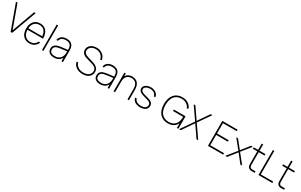

<svg xmlns="http://www.w3.org/2000/svg" viewBox="334 -2759 7519 4797"><g transform="rotate(30 4093.0 -360.0)"><path d="M312 0 574 -720H529L274 -19H304L50 -720H5L267 0Z M810 -27Q762 -27 724 -43.5Q686 -60 659.2 -91.5Q632.5 -123 618.2 -168.5Q604 -214 604 -271.5Q604 -328.5 617.8 -373.2Q631.5 -418 657.5 -449Q683.5 -480 721 -496.5Q758.5 -513 806 -513Q896.5 -513 947.8 -456Q999 -399 1006 -290.5V-258H1052Q1052 -328.5 1035.5 -383.5Q1019 -438.5 987.5 -476.8Q956 -515 910.2 -535Q864.5 -555 806 -555Q748.5 -555 702.8 -535.5Q657 -516 625 -479.2Q593 -442.5 576 -389.5Q559 -336.5 559 -270Q559 -204 576.8 -151Q594.5 -98 627.2 -61.2Q660 -24.5 706.2 -4.8Q752.5 15 810 15Q849 15 883.2 5.5Q917.5 -4 946.5 -22.2Q975.5 -40.5 999 -67.2Q1022.5 -94 1039 -129L1002.5 -149Q974.5 -92 927.2 -59.5Q880 -27 810 -27ZM1038 -300H597.5L596.5 -258H1052Z M1172 0V-735H1214V0Z M1570 -555Q1483 -555 1427.8 -515.8Q1372.5 -476.5 1355 -402L1398 -394Q1413 -454 1455.2 -483.5Q1497.5 -513 1568 -513Q1611.5 -513 1643 -502.8Q1674.5 -492.5 1694.8 -470.8Q1715 -449 1724.5 -415.2Q1734 -381.5 1734 -334V-291Q1734 -273 1733.5 -249Q1733 -225 1730 -204Q1724 -162.5 1707.2 -129.5Q1690.5 -96.5 1664.2 -73.8Q1638 -51 1603.2 -39Q1568.5 -27 1526.5 -27Q1452 -27 1414.5 -55Q1377 -83 1377 -137.5Q1377 -166 1386.8 -187Q1396.5 -208 1418.2 -223.2Q1440 -238.5 1474.5 -248.5Q1509 -258.5 1558.5 -264.5L1739.5 -287L1740 -329.5L1558.5 -307Q1510.5 -301 1469.2 -290.5Q1428 -280 1398 -260.8Q1368 -241.5 1351 -211.8Q1334 -182 1334 -137.5Q1334 -101.5 1346.8 -73Q1359.5 -44.5 1384 -25Q1408.5 -5.5 1443.5 4.8Q1478.5 15 1523.5 15Q1596 15 1649.8 -15.5Q1703.5 -46 1734 -103.5V0H1776V-338Q1776 -446 1724.2 -500.5Q1672.5 -555 1570 -555Z M2345 15Q2402 15 2448.2 0.8Q2494.5 -13.5 2527 -40Q2559.5 -66.5 2577.2 -104Q2595 -141.5 2595 -188Q2595 -253.5 2553 -299.8Q2511 -346 2432 -370L2283 -415Q2243.5 -427 2216 -439.8Q2188.5 -452.5 2171.2 -468.2Q2154 -484 2146.5 -503.2Q2139 -522.5 2139 -547Q2139 -578 2152.8 -604.5Q2166.5 -631 2191.5 -650.8Q2216.5 -670.5 2251.5 -681.8Q2286.5 -693 2329 -693Q2373.5 -693 2411.5 -680.2Q2449.5 -667.5 2478.5 -644.2Q2507.5 -621 2526.2 -588.8Q2545 -556.5 2550 -517L2592 -525Q2585.5 -572.5 2563.2 -611.2Q2541 -650 2506.5 -677.5Q2472 -705 2427 -720Q2382 -735 2329 -735Q2277 -735 2233.8 -721Q2190.5 -707 2159.5 -681.8Q2128.5 -656.5 2111.2 -622Q2094 -587.5 2094 -546Q2094 -485.5 2131.2 -444.5Q2168.5 -403.5 2243 -381L2423 -327Q2489 -307.5 2521.5 -272.8Q2554 -238 2554 -188Q2554 -151.5 2539 -121.8Q2524 -92 2496.8 -71Q2469.5 -50 2431 -38.5Q2392.5 -27 2345 -27Q2299.5 -27 2260.5 -38Q2221.5 -49 2190.8 -69.8Q2160 -90.5 2139 -120.2Q2118 -150 2108 -187L2066 -179Q2076 -134 2100.2 -98.2Q2124.5 -62.5 2160.8 -37.2Q2197 -12 2243.8 1.5Q2290.5 15 2345 15Z M2901 -555Q2814 -555 2758.8 -515.8Q2703.5 -476.5 2686 -402L2729 -394Q2744 -454 2786.2 -483.5Q2828.5 -513 2899 -513Q2942.5 -513 2974 -502.8Q3005.5 -492.5 3025.8 -470.8Q3046 -449 3055.5 -415.2Q3065 -381.5 3065 -334V-291Q3065 -273 3064.5 -249Q3064 -225 3061 -204Q3055 -162.5 3038.2 -129.5Q3021.5 -96.5 2995.2 -73.8Q2969 -51 2934.2 -39Q2899.5 -27 2857.5 -27Q2783 -27 2745.5 -55Q2708 -83 2708 -137.5Q2708 -166 2717.8 -187Q2727.5 -208 2749.2 -223.2Q2771 -238.5 2805.5 -248.5Q2840 -258.5 2889.5 -264.5L3070.5 -287L3071 -329.5L2889.5 -307Q2841.5 -301 2800.2 -290.5Q2759 -280 2729 -260.8Q2699 -241.5 2682 -211.8Q2665 -182 2665 -137.5Q2665 -101.5 2677.8 -73Q2690.5 -44.5 2715 -25Q2739.5 -5.5 2774.5 4.8Q2809.5 15 2854.5 15Q2927 15 2980.8 -15.5Q3034.5 -46 3065 -103.5V0H3107V-338Q3107 -446 3055.2 -500.5Q3003.5 -555 2901 -555Z M3638 -296Q3638 -357 3624.5 -398.5Q3611 -440 3587.5 -465.5Q3564 -491 3531.5 -502Q3499 -513 3461 -513Q3423.5 -513 3390.5 -502Q3357.5 -491 3332.8 -465.5Q3308 -440 3293.5 -398.5Q3279 -357 3279 -296L3269 -439.5Q3276 -454 3289 -474Q3302 -494 3324 -512Q3346 -530 3379.5 -542.5Q3413 -555 3461 -555Q3510 -555 3550.5 -539.8Q3591 -524.5 3619.8 -492.5Q3648.5 -460.5 3664.2 -411.8Q3680 -363 3680 -296V0H3638ZM3237 0V-540H3279V0Z M4007 14Q4055 14 4093 3.2Q4131 -7.5 4157.8 -27.8Q4184.5 -48 4198.8 -77Q4213 -106 4213 -142Q4213 -162.5 4208 -180.2Q4203 -198 4192.8 -213Q4182.5 -228 4166.8 -240.5Q4151 -253 4129 -263Q4109 -272 4079 -282Q4049 -292 4014.5 -300.5Q3990.5 -306.5 3960 -314.2Q3929.5 -322 3903 -334.5Q3876.5 -347 3858.2 -365.5Q3840 -384 3840 -412Q3840 -434 3852.2 -452.5Q3864.5 -471 3885.8 -484.5Q3907 -498 3935.5 -505.5Q3964 -513 3996.5 -513Q4032.5 -513 4062.8 -504.8Q4093 -496.5 4115.5 -480.8Q4138 -465 4152.2 -442.2Q4166.5 -419.5 4171 -391L4214 -399Q4209 -434 4191 -462.8Q4173 -491.5 4144.8 -512Q4116.5 -532.5 4079.8 -543.8Q4043 -555 3999.5 -555Q3955.5 -555 3918.2 -544.2Q3881 -533.5 3853.8 -514.5Q3826.5 -495.5 3811.2 -469.8Q3796 -444 3796 -413.5Q3796 -374 3816 -348.5Q3836 -323 3866.8 -306.2Q3897.5 -289.5 3933.8 -279.2Q3970 -269 4003 -260Q4034 -251.5 4060.2 -243.2Q4086.5 -235 4102.5 -228.5Q4121.5 -220.5 4134.2 -211.2Q4147 -202 4154.8 -191.2Q4162.5 -180.5 4165.8 -168.5Q4169 -156.5 4169 -143Q4169 -88 4126.5 -58Q4084 -28 4007 -28Q3933.5 -28 3887.5 -55.2Q3841.5 -82.5 3824 -139.5L3780 -130Q3791.5 -93 3811.5 -66Q3831.5 -39 3860 -21.2Q3888.5 -3.5 3925.2 5.2Q3962 14 4007 14Z M5064 0H5106V-360H5064ZM4807 -734Q4731.5 -734 4671.5 -708.5Q4611.5 -683 4569.8 -634.8Q4528 -586.5 4506 -517Q4484 -447.5 4484 -360Q4484 -272.5 4505.8 -202.8Q4527.5 -133 4568.8 -84.8Q4610 -36.5 4669.5 -10.8Q4729 15 4804.5 15Q4852 15 4892.8 4.8Q4933.5 -5.5 4966.5 -25.2Q4999.5 -45 5024.2 -73.5Q5049 -102 5064 -138.5L5104 -360H4769V-318H5061Q5061 -253 5046.8 -199.5Q5032.5 -146 5001.8 -107.8Q4971 -69.5 4922.2 -48.2Q4873.5 -27 4804.5 -27Q4739.5 -27 4688.2 -49.2Q4637 -71.5 4601.5 -113.8Q4566 -156 4547.5 -216.8Q4529 -277.5 4529 -354Q4529 -435.5 4547.2 -498.5Q4565.5 -561.5 4601 -604.5Q4636.5 -647.5 4688.2 -669.8Q4740 -692 4807 -692Q4846 -692 4881 -682.8Q4916 -673.5 4945.5 -655Q4975 -636.5 4997.8 -608.8Q5020.5 -581 5035 -544L5076 -561Q5059 -604.5 5032 -637Q5005 -669.5 4970.2 -691Q4935.5 -712.5 4894.2 -723.2Q4853 -734 4807 -734Z M5126 0 5379 -365 5132 -720H5182L5402 -399L5623 -720H5673L5426 -365L5679 0H5629L5402 -330L5176 0Z M5959 0V-720H6399V-678H6001V-381H6339V-339H6001V-42H6399V0Z M6459 0 6679 -273 6464 -540H6516L6704 -304L6891 -540H6943L6728 -273L6948 0H6895L6704 -242L6512 0Z M6968 -498H7307V-540H6968ZM7307 -42H7231Q7204.5 -42 7186.5 -47Q7168.5 -52 7157.5 -63.2Q7146.5 -74.5 7141.8 -92.8Q7137 -111 7137 -138V-720.5H7095V-131V-120.5Q7095 -93 7103.5 -70.5Q7112 -48 7127.5 -32.5Q7143 -17 7165.5 -8.5Q7188 0 7215.5 0H7226H7307Z M7417 0V-720H7459V-42H7817V0Z M7817 -498H8156V-540H7817ZM8156 -42H8080Q8053.5 -42 8035.5 -47Q8017.5 -52 8006.5 -63.2Q7995.5 -74.5 7990.8 -92.8Q7986 -111 7986 -138V-720.5H7944V-131V-120.5Q7944 -93 7952.5 -70.5Q7961 -48 7976.5 -32.5Q7992 -17 8014.5 -8.5Q8037 0 8064.5 0H8075H8156Z"/></g></svg>

Font: Vela Sans GX ExtLt
Style: Regular
Weight: 200
Designer: Principal design: Mikhail Sharanda - project Manrope.
Design modification: Ravid Balaliev
Foundry: Mikhail Sharanda
Version: Version 1.001